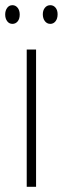

<svg xmlns="http://www.w3.org/2000/svg" viewBox="-33 -720 242 740"><path d="M106 0H70V-529H106ZM-13 -664Q-13 -679 -5.5 -689.5Q2 -700 15 -700Q27 -700 35 -690Q43 -680 43 -664Q43 -647 35 -637.5Q27 -628 15 -628Q2 -628 -5.5 -638.5Q-13 -649 -13 -664ZM132 -665Q132 -680 140 -690Q148 -700 161 -700Q173 -700 181 -690.5Q189 -681 189 -665Q189 -648 181 -638Q173 -628 161 -628Q148 -628 140 -638.5Q132 -649 132 -665Z"/></svg>

Font: Noto Sans Devanagari ExtraCondensed ExtraLight
Style: Regular
Weight: 200
Width: 2
Designer: Jelle Bosma - Monotype Design Team
Foundry: Monotype Imaging Inc.
Version: Version 2.004; ttfautohint (v1.8.4.7-5d5b)